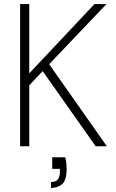

<svg xmlns="http://www.w3.org/2000/svg" viewBox="-20 -720 571 945"><path d="M79 0V-700H124V-359L445 -700H504L222 -404L506 0H451L190 -370L124 -300V0ZM231 205V176Q255 176 265 162.5Q275 149 275 124V111H237V54H301Q305 69 306.5 83.5Q308 98 308 110Q308 166 286.5 185.5Q265 205 231 205Z"/></svg>

Font: DM Sans 12pt ExtraLight
Style: Regular
Weight: 250
Version: Version 4.004;gftools[0.9.30]